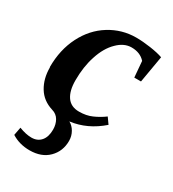

<svg xmlns="http://www.w3.org/2000/svg" viewBox="-168 -565 779 867"><g transform="rotate(30 221.5 -132.0)"><path d="M15 -161 14 -163Q14 -253 50 -324Q86 -395 149 -434Q212 -473 286 -473Q320 -473 361 -467Q402 -461 427 -452L403 -312H368L361 -395Q335 -424 290 -424Q251 -424 217 -390Q182 -356 163 -297Q144 -240 144 -169Q144 -114 165 -84Q186 -54 228 -54Q266 -54 295 -67Q325 -80 352 -100L374 -69Q301 -5 213 6Q232 16 244 37Q256 58 256 83Q256 137 220 173Q184 209 122 209Q69 209 28 183L36 141Q72 155 101 155Q132 155 150 134Q168 113 168 75Q168 48 156 27Q144 6 119 -1Q67 -17 41 -60Q15 -103 15 -161Z"/></g></svg>

Font: Libra Serif Modern
Style: Bold Italic
Weight: 700
Italic angle: -12°
Designer: Stefan Peev, Context Ltd
Foundry: Stefan Peev, Context Ltd
Version: Version 1.000